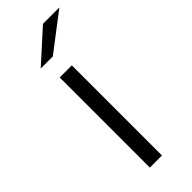

<svg xmlns="http://www.w3.org/2000/svg" viewBox="-226 -701 729 729"><g transform="rotate(-45 139.0 -336.5)"><path d="M91 -484H156V0H91ZM190 -673H278L129 -559H64Z"/></g></svg>

Font: Montserrat Ace
Style: Regular
Weight: 400
Designer: Julieta Ulanovsky
Foundry: Julieta Ulanovsky
Version: Version 1